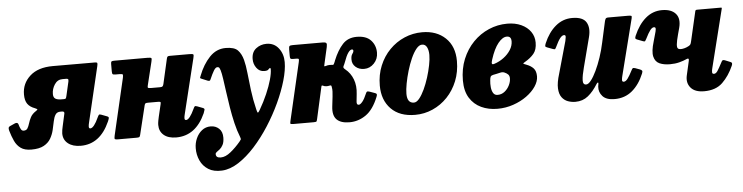

<svg xmlns="http://www.w3.org/2000/svg" viewBox="-101 -774 4908 1269"><g transform="rotate(-5 2353.0 -139.5)"><path d="M-51 -119.5Q-53 -125.5 -53.2 -135.2Q-53.5 -145 -41.5 -150L-8 -165Q9 -170.5 13.5 -157Q19 -136.5 25.8 -124Q32.5 -111.5 44.5 -111.5Q62.5 -111.5 70.2 -124.2Q78 -137 83.8 -156.5Q89.5 -176 100.2 -196.5Q111 -217 135.5 -233Q146 -240 146.8 -243Q147.5 -246 132 -252.5Q98.5 -264.5 82.8 -286.8Q67 -309 67 -349.5Q67 -422 120.8 -471Q174.5 -520 273 -520L553.5 -519.5Q566.5 -519.5 568 -514Q569.5 -508.5 566 -493.5L479 -126Q477.5 -121.5 476.2 -113Q475 -104.5 475 -101Q475 -88 484.5 -88Q496.5 -88 510.5 -105.8Q524.5 -123.5 539 -156Q545 -169 549 -172.8Q553 -176.5 565.5 -171.5L601 -158Q614 -153.5 612 -144.8Q610 -136 604 -122.5Q540 21 412 21Q359 21 327.8 -3.8Q296.5 -28.5 296.5 -71Q296.5 -80.5 298.8 -93.8Q301 -107 303.5 -117L322 -201Q325 -215.5 307 -215.5H296.5Q274 -215.5 263.5 -198.8Q253 -182 247.8 -155.5Q242.5 -129 235.5 -99.2Q228.5 -69.5 213.2 -43Q198 -16.5 167.5 0.5Q137 17.5 84.5 17.5Q40 17.5 14.5 -0.8Q-11 -19 -25.5 -50Q-40 -81 -51 -119.5ZM367 -409Q369.5 -421.5 366.2 -425Q363 -428.5 353.5 -428.5H329Q296 -428.5 276.8 -399Q257.5 -369.5 257.5 -335.5Q257.5 -312.5 271.5 -304.2Q285.5 -296 309.5 -296H328Q338 -296 340.5 -300.2Q343 -304.5 346 -317.5Z M1203.5 -491.5 1114 -126Q1112.5 -121.5 1111.2 -113Q1110 -104.5 1110 -101Q1110 -88 1120 -88Q1131.5 -88 1145.5 -105.8Q1159.5 -123.5 1174.5 -156Q1180.5 -169 1184.2 -172.8Q1188 -176.5 1201 -171.5L1236.5 -158Q1249 -153.5 1247 -144.8Q1245 -136 1239.5 -122.5Q1175 21 1045.5 21Q992.5 21 963 -4Q933.5 -29 933.5 -71.5Q933.5 -83.5 936.5 -99.5Q939.5 -115.5 942 -126L961.5 -208.5Q964 -219 960.8 -221.5Q957.5 -224 944 -224H881Q868 -224 863 -221.8Q858 -219.5 855.5 -209L808.5 -16Q806 -5 801.5 -2.5Q797 0 783.5 0H660.5Q639 0 638.2 -6.5Q637.5 -13 641 -29L728 -402.5Q731.5 -419 729.2 -423.8Q727 -428.5 710 -428.5H681.5Q666.5 -428.5 662.5 -432.5Q658.5 -436.5 658.5 -452V-500.5Q658.5 -514 663.2 -517Q668 -520 680.5 -520H900Q923.5 -520 926.8 -515.5Q930 -511 925 -491.5L888 -340Q884 -326 887.5 -322.5Q891 -319 910 -319H967Q980 -319 984.2 -323.2Q988.5 -327.5 991 -338L1028 -500.5Q1030.5 -512.5 1034 -516.2Q1037.5 -520 1050 -520H1179Q1202 -520 1205.2 -515.5Q1208.5 -511 1203.5 -491.5Z M1663 -365.5Q1631 -365.5 1611.8 -392Q1592.5 -418.5 1593 -452Q1593.5 -497.5 1623.5 -520.5Q1653.5 -543.5 1692.5 -543.5Q1743 -543.5 1772.8 -505.2Q1802.5 -467 1802.5 -413Q1802.5 -360.5 1782.5 -291.2Q1762.5 -222 1727.5 -146.5Q1692.5 -71 1646.2 1Q1600 73 1546.8 131.8Q1493.5 190.5 1437.8 226.5Q1382 262.5 1328 265.5Q1273 268.5 1237.2 246Q1201.5 223.5 1184 185.2Q1166.5 147 1167 103.5Q1167 69.5 1180.8 38.5Q1194.5 7.5 1219.2 -12.2Q1244 -32 1277.5 -32Q1310 -32 1332.8 -11Q1355.5 10 1355 50Q1354.5 80 1345.2 97.2Q1336 114.5 1324.5 124Q1313 133.5 1304 139.5Q1295 145.5 1295 153.5Q1294.5 178.5 1327 178.5Q1358.5 178.5 1393.5 150Q1428.5 121.5 1459 85Q1467.5 74.5 1469 71.2Q1470.5 68 1465.5 54Q1448.5 11.5 1436.2 -40.5Q1424 -92.5 1415.2 -146.5Q1406.5 -200.5 1399.8 -250Q1393 -299.5 1387.5 -337.5Q1382 -375.5 1376 -395.5Q1373.5 -403.5 1369.8 -410.8Q1366 -418 1355.5 -418Q1344 -418 1331.8 -397.8Q1319.5 -377.5 1304 -341.5Q1301 -334 1296.8 -333Q1292.5 -332 1285 -334.5L1245 -351Q1235 -354.5 1236.2 -358.8Q1237.5 -363 1241.5 -372.5Q1269 -444 1314.2 -491.8Q1359.5 -539.5 1421.5 -539.5Q1478.5 -539.5 1501.8 -515.5Q1525 -491.5 1536 -450Q1545.5 -414 1550.8 -362.2Q1556 -310.5 1563.8 -248Q1571.5 -185.5 1588 -117Q1593 -95.5 1596.8 -95.5Q1600.5 -95.5 1610 -111.5Q1639.5 -162 1661.2 -212.2Q1683 -262.5 1694.8 -304.8Q1706.5 -347 1706.5 -373.5Q1706.5 -382 1703 -382Q1697 -382 1691.2 -373.8Q1685.5 -365.5 1663 -365.5Z M2387 -131Q2354 -48.5 2304 -13.8Q2254 21 2195 21Q2137 21 2110 -6.5Q2083 -34 2090 -93L2097.5 -157.5Q2099.5 -175 2100.2 -191Q2101 -207 2098 -221.5Q2097 -230 2094.2 -231.8Q2091.5 -233.5 2084.5 -232Q2074 -229.5 2064.5 -229.5Q2051.5 -229.5 2041.5 -235Q2035 -238 2033 -236.5Q2031 -235 2029.5 -228.5L1983.5 -22Q1980.5 -8 1978 -4Q1975.5 0 1959 0H1826.5Q1804.5 0 1804 -5Q1803.5 -10 1807.5 -27L1895 -404Q1898.5 -419.5 1897 -424Q1895.5 -428.5 1880 -428.5H1858Q1845.5 -428.5 1842.2 -432.5Q1839 -436.5 1839 -450V-493.5Q1839 -511.5 1843.8 -515.8Q1848.5 -520 1866 -520H2062.5Q2082 -520 2087.2 -514Q2092.5 -508 2088 -487.5L2063.5 -379.5Q2061 -369.5 2060.5 -364.8Q2060 -360 2069.5 -363Q2083.5 -368 2098.5 -368Q2105.5 -368 2112.5 -367Q2119 -366 2121.2 -367.2Q2123.5 -368.5 2127 -376Q2129.5 -380.5 2131.2 -385.2Q2133 -390 2135 -395.5Q2161.5 -460.5 2196.8 -499Q2232 -537.5 2290.5 -537.5Q2353.5 -537.5 2384.5 -504Q2415.5 -470.5 2415.5 -422Q2415.5 -380 2387.8 -351Q2360 -322 2322.5 -322Q2287.5 -322 2265.2 -341.8Q2243 -361.5 2243.5 -391.5Q2243.5 -415.5 2252.2 -427Q2261 -438.5 2261 -448Q2261 -457 2251.5 -457Q2240 -457 2226.8 -438.2Q2213.5 -419.5 2197 -373.5Q2195.5 -368.5 2193 -363.8Q2190.5 -359 2188.5 -354.5Q2184.5 -347.5 2186 -342.2Q2187.5 -337 2197 -329.5Q2232 -301.5 2248.2 -258.2Q2264.5 -215 2258 -161L2253 -112.5Q2250 -89 2266 -89Q2275.5 -89 2289.8 -105.8Q2304 -122.5 2320 -160.5Q2324 -170.5 2328.8 -171.5Q2333.5 -172.5 2344.5 -169L2379.5 -156.5Q2388.5 -153.5 2390.2 -148.5Q2392 -143.5 2387 -131Z M2415 -203Q2415 -274.5 2439.8 -334.5Q2464.5 -394.5 2507.5 -438.2Q2550.5 -482 2606.2 -506Q2662 -530 2724 -530Q2819.5 -530 2878.2 -474.2Q2937 -418.5 2937 -320.5Q2937 -249 2912.8 -188.5Q2888.5 -128 2846 -83.5Q2803.5 -39 2748.2 -14.5Q2693 10 2631.5 10Q2529 10 2472 -48.2Q2415 -106.5 2415 -203ZM2585.5 -133.5Q2585.5 -71.5 2630.5 -71.5Q2648 -71.5 2666 -93.5Q2684 -115.5 2700.8 -151.2Q2717.5 -187 2730.5 -228.2Q2743.5 -269.5 2751.2 -308.8Q2759 -348 2759 -376.5Q2759 -408 2748.5 -428.2Q2738 -448.5 2716.5 -448.5Q2697 -448.5 2678 -425.2Q2659 -402 2642.5 -364.8Q2626 -327.5 2613.2 -284.5Q2600.5 -241.5 2593 -201.5Q2585.5 -161.5 2585.5 -133.5Z M2965 -188Q2965 -266 2991.2 -330Q3017.5 -394 3062.8 -440.5Q3108 -487 3166.5 -512.2Q3225 -537.5 3289.5 -537.5Q3342 -537.5 3382 -519Q3422 -500.5 3444 -468.8Q3466 -437 3466 -397Q3466 -349.5 3443.8 -323Q3421.5 -296.5 3385 -275.5Q3371 -267.5 3372.5 -265.2Q3374 -263 3394 -255.5Q3422 -245 3438.8 -226.8Q3455.5 -208.5 3455.5 -173.5Q3455.5 -141 3433 -107.2Q3410.5 -73.5 3371.5 -45.2Q3332.5 -17 3282.2 0.2Q3232 17.5 3177 17.5Q3117.5 17.5 3069.5 -5Q3021.5 -27.5 2993.2 -73Q2965 -118.5 2965 -188ZM3183.5 -281Q3216 -291.5 3244.5 -312.8Q3273 -334 3290.8 -362Q3308.5 -390 3308.5 -420.5Q3308.5 -435 3301.5 -443.8Q3294.5 -452.5 3279 -452.5Q3251 -452.5 3221.8 -416.5Q3192.5 -380.5 3170 -310Q3163.5 -290.5 3165.8 -283Q3168 -275.5 3183.5 -281ZM3214 -218.5Q3202 -215.5 3189.8 -213Q3177.5 -210.5 3167.5 -208.5Q3154.5 -205.5 3150.5 -198.5Q3146.5 -191.5 3145 -173Q3142.5 -151.5 3144.8 -128.5Q3147 -105.5 3156.5 -89.8Q3166 -74 3185.5 -74Q3212 -74 3232.2 -90Q3252.5 -106 3264.2 -129.8Q3276 -153.5 3276 -176.5Q3276 -193 3267 -202Q3258 -211 3244 -217Q3230.5 -223 3214 -218.5Z M3532 -386.5Q3562 -457 3610 -497.2Q3658 -537.5 3720 -537.5Q3791 -537.5 3813.5 -499.8Q3836 -462 3820 -401L3769 -204.5Q3755 -152.5 3753.8 -122Q3752.5 -91.5 3774.5 -91.5Q3789.5 -91.5 3807.2 -114.2Q3825 -137 3843.2 -175.2Q3861.5 -213.5 3877.5 -261Q3893.5 -308.5 3904 -358.5L3934 -494.5Q3936.5 -506 3940.5 -513Q3944.5 -520 3958.5 -520H4088Q4106 -520 4110.8 -517.5Q4115.5 -515 4112 -501L4017 -125.5Q4013.5 -113 4013 -100.5Q4012.5 -88 4024 -88Q4037 -88 4050.2 -105.8Q4063.5 -123.5 4080.5 -157Q4085.5 -167 4089.5 -171Q4093.5 -175 4106 -171L4136 -160Q4147.5 -156 4150.8 -150.2Q4154 -144.5 4148.5 -131.5Q4119 -60 4070.5 -19.5Q4022 21 3953.5 21Q3899 21 3874.2 -6.5Q3849.5 -34 3852.5 -70.5L3855.5 -90Q3856.5 -97.5 3852.5 -97.5Q3848.5 -97.5 3843.5 -89.5Q3813.5 -40.5 3778.2 -12Q3743 16.5 3694 16.5Q3669 16.5 3645 8Q3621 -0.5 3604.8 -22Q3588.5 -43.5 3586.5 -81.5Q3584.5 -119.5 3603 -179L3662.5 -390Q3665.5 -401.5 3667 -415.5Q3668.5 -429.5 3657 -429.5Q3644 -429.5 3630.2 -412Q3616.5 -394.5 3598.5 -356Q3593.5 -345.5 3590.2 -342.8Q3587 -340 3574 -345L3538 -358.5Q3527 -362.5 3527 -368Q3527 -373.5 3532 -386.5Z M4128 -383Q4159.5 -456.5 4207 -497Q4254.5 -537.5 4316 -537.5Q4378 -537.5 4406.8 -504.2Q4435.5 -471 4419.5 -410.5L4408.5 -370Q4396.5 -325.5 4394.5 -304.2Q4392.5 -283 4398.8 -276.5Q4405 -270 4417.5 -270Q4429 -270 4443.2 -273.8Q4457.5 -277.5 4472.5 -286Q4481.5 -291 4484.5 -297.5Q4487.5 -304 4490.5 -317.5L4535.5 -512.5Q4537.5 -520 4547.5 -520H4702Q4709.5 -520 4710.8 -518.8Q4712 -517.5 4710.5 -511.5L4614 -125Q4610.5 -112 4610.5 -100Q4610.5 -88 4622.5 -88Q4635.5 -88 4646.8 -105.2Q4658 -122.5 4676 -157Q4681 -167.5 4685.2 -171.2Q4689.5 -175 4700.5 -171.5L4735 -157.5Q4744.5 -154.5 4746.8 -149Q4749 -143.5 4744 -131.5Q4715 -65.5 4670.2 -22.2Q4625.5 21 4548 21Q4486.5 21 4458.8 -12Q4431 -45 4442.5 -94.5L4464 -189Q4468 -208.5 4452.5 -202Q4428.5 -191 4400.5 -183.8Q4372.5 -176.5 4338.5 -176.5Q4297.5 -176.5 4269 -189.2Q4240.5 -202 4232.2 -236.8Q4224 -271.5 4244 -337L4258 -387Q4262.5 -400.5 4264.2 -415Q4266 -429.5 4253.5 -429.5Q4241.5 -429.5 4228.5 -413Q4215.5 -396.5 4195.5 -356Q4191.5 -348 4188 -343.8Q4184.5 -339.5 4174.5 -343.5L4134 -359Q4125 -363 4124.5 -367.5Q4124 -372 4128 -383Z"/></g></svg>

Font: Besley* Narrow Heavy
Style: Italic
Weight: 800
Width: 4
Italic angle: -13°
Designer: Owen Earl
Foundry: indestructible type*
Version: Version 3.000; ttfautohint (v1.8.3)